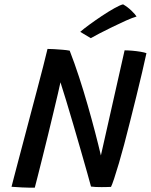

<svg xmlns="http://www.w3.org/2000/svg" viewBox="-20 -860 694 883"><path d="M140 3Q114.5 3.5 81.8 2Q49 0.5 33 -1Q35 -10 43.8 -43Q52.5 -76 65.2 -124.5Q78 -173 93 -229.5Q108 -286 122.8 -342.5Q137.5 -399 150.5 -447Q165.5 -504 178.8 -555.5Q192 -607 198.5 -635Q208.5 -635 228.2 -634Q248 -633 268 -631.2Q288 -629.5 300.5 -627Q322.5 -570.5 343.5 -506.2Q364.5 -442 383.2 -376.5Q402 -311 417.5 -251.5Q433 -192 444 -145L553 -628.5Q568 -628.5 588.2 -626.8Q608.5 -625 626.5 -622Q644.5 -619 653.5 -615.5Q646 -580.5 633.8 -528.2Q621.5 -476 607 -416.8Q592.5 -357.5 577.8 -299.8Q563 -242 551 -195.5Q539 -150.5 526.8 -109Q514.5 -67.5 504.8 -38.2Q495 -9 490.5 -0.5Q479.5 0 469 0.2Q458.5 0.5 448 0.5Q434 0.5 421 0Q408 -0.5 398.5 -2Q394 -19.5 381.5 -63.8Q369 -108 352.2 -166.5Q335.5 -225 317.5 -286Q299.5 -347 283.8 -399Q268 -451 258 -481.5Q255 -466.5 246.5 -430Q238 -393.5 226.2 -344.5Q214.5 -295.5 201.5 -242Q188.5 -188.5 176 -138.8Q163.5 -89 154 -51.5Q144.5 -14 140 3ZM546 -840Q567 -828 585 -810.5Q603 -793 608 -784Q590 -779 559.8 -765.5Q529.5 -752 496.5 -735.8Q463.5 -719.5 436.2 -705.5Q409 -691.5 397.5 -684.5L349 -713.5Q363.5 -726.5 390.5 -746.2Q417.5 -766 448.2 -786.5Q479 -807 505.8 -822Q532.5 -837 546 -840Z"/></svg>

Font: Grandstander
Style: Italic
Weight: 400
Italic angle: -15°
Designer: Tyler Finck
Foundry: Etcetera Type Co
Version: Version 1.200; ttfautohint (v1.8.3)